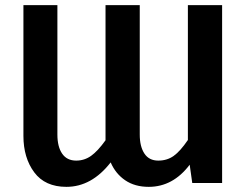

<svg xmlns="http://www.w3.org/2000/svg" viewBox="-20 -711 963 746"><path d="M558 15Q504 15 466.5 -10.5Q429 -36 410 -80Q336 15 238 15Q155 15 113 -41.5Q71 -98 71 -183V-691H203V-188Q203 -141 221.5 -114Q240 -87 276 -87Q308 -87 334 -105.5Q360 -124 390 -166V-691H523V-188Q523 -142 541 -114.5Q559 -87 595 -87Q629 -87 654.5 -105Q680 -123 710 -167V-691H843V0H727L717 -71Q652 15 558 15Z"/></svg>

Font: Trujillo Medium
Style: Regular
Weight: 500
Designer: Fira Sans original fonts by bBox Type GmbH, Carrois Corporate GbR, & Edenspiekermann AG / Changes by Cristiano Sobral
Foundry: Fira Sans original fonts by bBox Type GmbH, Carrois Corporate GbR, & Edenspiekermann AG / Changes by Cristiano Sobral
Version: Version 4.301;October 17, 2021;FontCreator 14.0.0.2814 64-bi